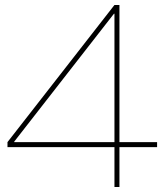

<svg xmlns="http://www.w3.org/2000/svg" viewBox="-20 -750 660 770"><path d="M439 0V-160H10V-180L439 -730H459V-180H610V-160H459V0ZM37 -180H439V-695H437L37 -182Z"/></svg>

Font: M PLUS 2 Thin
Style: Regular
Weight: 100
Designer: Coji Morishita
Foundry: UNDERFOREST DESIGN
Version: Version 1.001